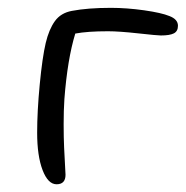

<svg xmlns="http://www.w3.org/2000/svg" viewBox="-20 -502 476 492"><path d="M125 -29.8Q103 -29.8 89.1 -66.2Q75.2 -102.5 75.2 -162.1Q75.2 -216.3 81.8 -285.4Q88.4 -354.5 97.2 -392.1Q105.5 -426.8 120.6 -447.8Q135.7 -468.8 164.1 -474.1Q205.1 -481.9 264.2 -481.9Q304.7 -481.9 349.4 -475.6Q394 -469.2 414.1 -460.9Q436 -452.6 436 -436Q436 -421.9 425.5 -416.5Q415 -411.1 392.1 -411.1Q383.3 -411.1 334.2 -416.5Q285.2 -421.9 256.8 -421.9Q204.1 -421.9 172.9 -416Q152.8 -350.1 145 -248Q143.1 -219.2 143.1 -184.1Q143.1 -148.9 144.3 -123.8Q145.5 -98.6 146.7 -77.4Q147.9 -56.2 147.9 -54.2Q147.9 -29.8 125 -29.8Z"/></svg>

Font: Shantell Sans Irregular
Style: Regular
Weight: 300
Designer: Stephen Nixon, Anya Danilova, Shantell Martin
Foundry: Arrow Type
Version: Version 1.006;[9816181b4]